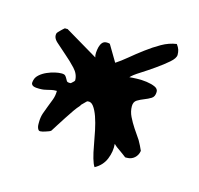

<svg xmlns="http://www.w3.org/2000/svg" viewBox="-67 -681 547 528"><g transform="rotate(15 206.0 -417.0)"><path d="M178.7 -394.5Q177.7 -394.5 175.3 -392.1Q172.9 -389.6 169.9 -386.7Q167 -383.8 164.1 -380.9Q162.1 -377 160.2 -375Q156.2 -371.1 147.9 -359.4Q139.6 -347.7 130.9 -334Q122.1 -320.3 114.3 -308.1Q106.4 -295.9 103.5 -291Q101.6 -289.1 97.7 -287.6Q93.8 -286.1 89.4 -284.7Q85 -283.2 81.1 -282.2Q76.2 -281.2 74.2 -281.2Q70.3 -281.2 68.4 -284.2Q66.4 -287.1 65.4 -291Q64.5 -294.9 64.5 -298.8Q64.5 -302.7 64.5 -304.7Q64.5 -318.4 68.4 -330.1Q72.3 -341.8 76.7 -352.5Q81.1 -363.3 85.4 -375Q89.8 -386.7 89.8 -400.4Q80.1 -400.4 74.2 -398.9Q68.4 -397.5 64 -396.5Q59.6 -395.5 54.7 -394.5Q49.8 -393.6 41 -393.6Q37.1 -393.6 32.2 -394Q27.3 -394.5 23.9 -396Q20.5 -397.5 18.6 -401.4Q17.6 -405.3 19.5 -412.1Q21.5 -420.9 29.8 -428.2Q38.1 -435.5 49.3 -440.4Q60.5 -445.3 71.3 -447.8Q82 -450.2 89.8 -450.2Q97.7 -450.2 100.6 -447.3Q103.5 -444.3 105.5 -440.4Q107.4 -436.5 109.4 -433.6Q111.3 -430.7 117.2 -430.7H120.1Q121.1 -430.7 122.1 -431.6Q124 -433.6 127.4 -436.5Q130.9 -439.5 130.9 -441.4Q130.9 -459 116.7 -474.1Q102.5 -489.3 85.9 -503.4Q69.3 -517.6 56.6 -529.3Q43.9 -541 47.9 -553.7Q48.8 -555.7 55.7 -562.5Q62.5 -569.3 66.4 -572.3H68.4H69.3H70.3Q70.3 -571.3 71.3 -572.3H72.3H74.2L168 -516.6Q166 -521.5 166.5 -529.8Q167 -538.1 168.9 -545.9Q170.9 -553.7 175.3 -559.1Q179.7 -564.5 188.5 -564.5Q190.4 -564.5 193.8 -564Q197.3 -563.5 197.3 -562.5L224.6 -516.6Q238.3 -525.4 255.9 -540Q273.4 -554.7 293 -569.3Q312.5 -584 333 -595.7Q353.5 -607.4 375 -610.4Q380.9 -602.5 382.8 -596.2Q384.8 -589.8 384.8 -582Q384.8 -572.3 370.1 -559.6Q355.5 -546.9 335.9 -533.2Q316.4 -519.5 297.9 -507.8Q279.3 -496.1 272.5 -488.3Q280.3 -489.3 293.9 -489.7Q307.6 -490.2 321.8 -488.3Q335.9 -486.3 345.7 -481.9Q355.5 -477.5 355.5 -468.8Q355.5 -455.1 346.7 -449.7Q337.9 -444.3 327.6 -440.4Q317.4 -436.5 308.6 -431.2Q299.8 -425.8 299.8 -413.1Q299.8 -398.4 306.6 -384.3Q313.5 -370.1 322.8 -356Q332 -341.8 341.8 -328.1Q349.6 -314.5 355.5 -300.8Q353.5 -288.1 344.7 -280.3Q335.9 -272.5 323.2 -272.5H318.4Q316.4 -274.4 311.5 -277.8Q306.6 -281.2 300.8 -285.6Q294.9 -290 289.1 -293.9Q283.2 -298.8 281.2 -300.8Q283.2 -279.3 274.4 -257.8Q265.6 -236.3 244.1 -224.6Q239.3 -231.4 234.9 -246.6Q230.5 -261.7 227.1 -281.7Q223.6 -301.8 219.2 -322.8Q214.8 -343.8 209 -360.4Q203.1 -377 195.8 -386.7Q188.5 -396.5 178.7 -394.5Z"/></g></svg>

Font: Indie Flower
Style: Regular
Weight: 400
Designer: Kimberly Geswein
Foundry: Kimberly Geswein
Version: Version 1.001 2010